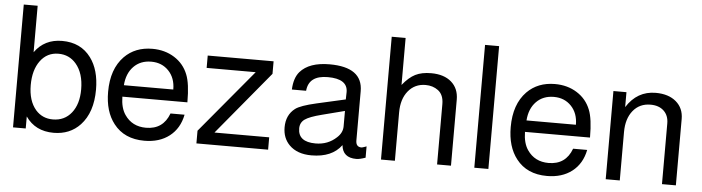

<svg xmlns="http://www.w3.org/2000/svg" viewBox="-46 -910 4077 1115"><g transform="rotate(5 1992.5 -352.5)"><path d="M53 -716H134V-445Q191 -525 294 -525Q403 -525 462 -445Q514 -375 514 -260Q514 -127 445 -53Q385 11 290 11Q183 11 127 -70V0H53ZM279 -449Q213 -449 173.5 -395.5Q134 -342 134 -254Q134 -162 179 -110Q218 -66 279 -66Q347 -66 387.5 -117Q428 -168 428 -254Q428 -348 382 -402Q342 -449 279 -449Z M1049 -233H670Q671 -167 698 -128Q741 -65 822 -65Q922 -65 957 -160H1039Q1023 -79 965 -34Q907 11 819 11Q702 11 640 -69Q585 -139 585 -254Q585 -387 657 -461Q720 -525 820 -525Q893 -525 948.5 -490Q1004 -455 1028 -394Q1049 -342 1049 -236ZM961 -300Q961 -367 921.5 -408.5Q882 -450 820 -450Q757 -450 717.5 -409.5Q678 -369 673 -300Z M1527 -514V-441L1221 -72H1540V0H1122V-74L1429 -442H1143V-514Z M2108 -69V-3Q2074 9 2055 9Q1975 9 1968 -64Q1913 11 1793 11Q1710 11 1664 -35Q1624 -75 1624 -138Q1624 -210 1675 -249Q1704 -271 1796 -292L1964 -330L1965 -373Q1965 -450 1849 -450Q1738 -450 1730 -360H1647Q1650 -428 1681 -464Q1734 -525 1853 -525Q2046 -525 2046 -385V-98Q2046 -60 2079 -60Q2083 -60 2100 -66Q2106 -68 2108 -69ZM1965 -263 1833 -229Q1762 -211 1735.5 -192Q1709 -173 1709 -139Q1709 -60 1811 -60Q1883 -60 1933 -107Q1965 -136 1965 -173Z M2198 -716H2279V-442Q2316 -488 2353 -506.5Q2390 -525 2445 -525Q2520 -525 2563 -487.5Q2606 -450 2606 -385V0H2525V-352Q2525 -406 2492 -431Q2461 -454 2419 -454Q2356 -454 2317.5 -407Q2279 -360 2279 -282V0H2198Z M2824 -716V0H2742V-716Z M3396 -233H3017Q3018 -167 3045 -128Q3088 -65 3169 -65Q3269 -65 3304 -160H3386Q3370 -79 3312 -34Q3254 11 3166 11Q3049 11 2987 -69Q2932 -139 2932 -254Q2932 -387 3004 -461Q3067 -525 3167 -525Q3240 -525 3295.5 -490Q3351 -455 3375 -394Q3396 -342 3396 -236ZM3308 -300Q3308 -367 3268.5 -408.5Q3229 -450 3167 -450Q3104 -450 3064.5 -409.5Q3025 -369 3020 -300Z M3508 -514H3584V-427Q3646 -525 3754 -525Q3829 -525 3873 -487.5Q3917 -450 3917 -387V0H3836V-354Q3836 -400 3807.5 -427Q3779 -454 3730 -454Q3666 -454 3628 -407Q3590 -360 3590 -282V0H3508Z"/></g></svg>

Font: Almarai
Style: Regular
Weight: 400
Designer: Boutros International 2019
Foundry: Created by Boutros International 2019
Version: Version 1.10